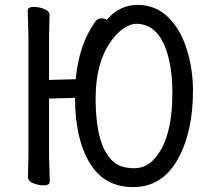

<svg xmlns="http://www.w3.org/2000/svg" viewBox="-20 -739 851 783"><path d="M528 -53Q577 -53 611 -93Q683 -174 683 -360Q683 -480 649 -558Q611 -642 535 -642Q513 -642 484.5 -623.5Q456 -605 430 -567Q370 -480 370 -339Q370 -134 448 -75Q477 -53 528 -53ZM523 24Q405 24 345.5 -75Q286 -174 286 -340L180 -337V-105L183 1Q183 17 158 17Q138 17 116 8.5Q94 0 94 -17L96 -106V-589L93 -695Q93 -711 118 -711Q138 -711 160 -702.5Q182 -694 182 -677L180 -588V-413L289 -416Q301 -554 367 -649Q377 -664 393 -664Q407 -664 415 -658Q467 -719 541 -719Q613 -719 664 -670.5Q715 -622 741 -540Q767 -458 767 -369Q767 -198 703.5 -87Q640 24 523 24Z"/></svg>

Font: LXGW WenKai Lite
Style: Bold
Weight: 700
Designer: LXGW / Fontworks Inc.
Foundry: LXGW / Fontworks Inc.
Version: Version 1.330;April 28, 2024